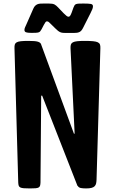

<svg xmlns="http://www.w3.org/2000/svg" viewBox="-20 -1054 643 1074"><path d="M61 -784.7Q60.5 -797.4 63 -805.2Q65.4 -813 73.5 -817.4Q81.5 -821.8 96.9 -823.5Q112.3 -825.2 138.2 -825.2Q157.2 -825.2 170.7 -824.2Q184.1 -823.2 192.4 -820.6Q200.7 -817.9 205.3 -813.5Q210 -809.1 211.4 -801.8L393.6 -306.2H397.5L374.5 -784.7Q374 -797.4 376.7 -805.2Q379.4 -813 387.9 -817.4Q396.5 -821.8 412.4 -823.5Q428.2 -825.2 454.1 -825.2Q482.9 -825.2 500.5 -823.5Q518.1 -821.8 527.1 -817.4Q536.1 -813 539.1 -805.2Q542 -797.4 541.5 -784.7L520 -47.9Q519.5 -36.6 517.6 -27.8Q515.6 -19 509.8 -12.7Q503.9 -6.3 492.4 -3.2Q481 0 461.9 0Q443.4 0 431.6 -2.4Q419.9 -4.9 414.6 -14.6L413.6 -13.7L215.8 -519H210.4L206.5 -33.2Q206.1 -22 204.1 -15.4Q202.1 -8.8 196.3 -5.4Q190.4 -2 179 -1Q167.5 0 148.4 0Q126.5 0 113.5 -1Q100.6 -2 93.8 -5.4Q86.9 -8.8 84.7 -15.4Q82.5 -22 82 -33.2ZM349.1 -869.6Q338.4 -869.6 331.1 -870.4Q323.7 -871.1 317.4 -873.8Q311 -876.5 304.4 -881.6Q297.9 -886.7 289.1 -895.5L261.2 -922.9Q252.9 -931.2 249.5 -932.9Q246.1 -934.6 243.2 -934.6Q237.8 -934.6 234.4 -929.9Q231 -925.3 224.6 -913.6L212.4 -890.1Q208.5 -882.8 204.8 -878.7Q201.2 -874.5 195.3 -872.8Q189.5 -871.1 180.2 -870.6Q170.9 -870.1 155.8 -870.1Q133.8 -870.1 125.2 -873.5Q116.7 -877 116.7 -886.2Q116.7 -893.1 119.9 -900.6Q123 -908.2 128.4 -919.4L166.5 -1005.9Q170.9 -1016.1 176.8 -1021.7Q182.6 -1027.3 189.7 -1030.3Q196.8 -1033.2 205.6 -1033.7Q214.4 -1034.2 224.6 -1034.2H252.9Q264.2 -1034.2 271.7 -1033Q279.3 -1031.7 284.7 -1029.1Q290 -1026.4 294.7 -1022.2Q299.3 -1018.1 304.7 -1012.7L335.9 -980Q345.2 -970.7 351.6 -965.6Q357.9 -960.4 363.3 -960.4Q368.2 -960.4 371.8 -965.1Q375.5 -969.7 380.4 -982.4L391.1 -1012.2Q394 -1020 397.2 -1024.7Q400.4 -1029.3 406 -1031.2Q411.6 -1033.2 421.1 -1033.7Q430.7 -1034.2 446.3 -1034.2Q475.6 -1034.2 487.8 -1032Q500 -1029.8 500 -1019Q500 -1011.7 496.6 -1002.7Q493.2 -993.7 486.3 -980.5L444.8 -898.4Q440.4 -889.6 435.8 -884Q431.2 -878.4 425 -875.2Q418.9 -872.1 410.9 -870.8Q402.8 -869.6 391.6 -869.6H349.1Z"/></svg>

Font: Denk One
Style: Regular
Weight: 400
Designer: Irina Smirnova
Foundry: Irina Smirnova
Version: Version 1.002